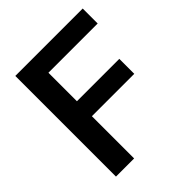

<svg xmlns="http://www.w3.org/2000/svg" viewBox="-203 -869 998 998"><g transform="rotate(-45 295.5 -370.0)"><path d="M73 0V-740H568.5V-630H206.5V0ZM160 -310.5V-420.5H518V-310.5Z"/></g></svg>

Font: Encode Sans Condensed Thin SemiBold
Style: Regular
Weight: 600
Version: Version 3.002